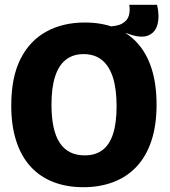

<svg xmlns="http://www.w3.org/2000/svg" viewBox="-20 -768 709 802"><path d="M507 -630 474 -616 421 -657Q469 -657 491 -670Q513 -683 518.5 -704Q524 -725 520 -748H636Q647 -702 638 -666.5Q629 -631 597 -619Q565 -607 507 -630ZM328 14Q258 14 202 -8Q146 -30 107 -73Q68 -116 47.5 -180Q27 -244 27 -327Q27 -445 65.5 -521.5Q104 -598 173.5 -636Q243 -674 334 -674Q404 -674 459.5 -652.5Q515 -631 554 -588Q593 -545 613.5 -480.5Q634 -416 634 -331Q634 -245 612.5 -180Q591 -115 550.5 -72Q510 -29 453.5 -7.5Q397 14 328 14ZM334 -119Q379 -119 408.5 -141.5Q438 -164 452.5 -209.5Q467 -255 467 -324Q467 -397 451.5 -445Q436 -493 405.5 -517.5Q375 -542 329 -542Q285 -542 255 -518.5Q225 -495 210 -448Q195 -401 195 -331Q195 -278 203.5 -238Q212 -198 229.5 -171.5Q247 -145 273 -132Q299 -119 334 -119Z"/></svg>

Font: Bricolage Grotesque 96pt ExtraBold
Style: Regular
Weight: 800
Designer: Mathieu Triay
Foundry: Atelier Triay
Version: Version 1.001;gftools[0.9.33.dev8+g029e19f]